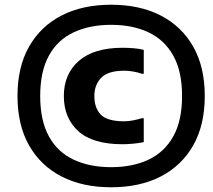

<svg xmlns="http://www.w3.org/2000/svg" viewBox="-20 -766 900 812"><path d="M54 -360Q54 -483 103 -569Q152 -655 240.5 -700.5Q329 -746 450 -746Q571 -746 659.5 -700.5Q748 -655 797 -569Q846 -483 846 -360Q846 -237 797 -151Q748 -65 659.5 -19.5Q571 26 450 26Q329 26 240.5 -19.5Q152 -65 103 -151Q54 -237 54 -360ZM150 -360Q150 -256 187 -189Q224 -122 292 -90.5Q360 -59 450 -59Q541 -59 608.5 -91Q676 -123 713 -189.5Q750 -256 750 -360Q750 -464 713 -530.5Q676 -597 608.5 -629Q541 -661 450 -661Q360 -661 292 -629.5Q224 -598 187 -531Q150 -464 150 -360ZM250 -360Q250 -453 313.5 -508.5Q377 -564 499 -564Q520 -564 545 -562Q570 -560 588 -555V-454H580Q567 -459 546 -463Q525 -467 506 -467Q437 -467 408 -437Q379 -407 379 -360Q379 -310 406 -281.5Q433 -253 506 -253Q525 -253 546 -257.5Q567 -262 580 -266H588V-165Q570 -161 545 -158.5Q520 -156 499 -156Q372 -156 311 -211.5Q250 -267 250 -360Z"/></svg>

Font: Kufam ExtraBold
Style: Italic
Weight: 800
Italic angle: -11°
Designer: Artur Schmal
Foundry: Original Type
Version: Version 1.301; ttfautohint (v1.8.3)